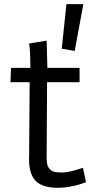

<svg xmlns="http://www.w3.org/2000/svg" viewBox="-20 -890 457 920"><path d="M298.3 -870.1H379.4L337.9 -646L275.9 -656.7ZM392.1 -17.1Q322.3 9.8 253.4 9.8Q185.5 8.8 154.3 -20Q119.1 -52.2 119.1 -127Q119.1 -131.8 119.1 -136.7Q119.1 -141.6 119.6 -147L122.1 -496.1H30.3L32.7 -564.9H125.5Q125.5 -646.5 119.6 -681.6L203.6 -695.3L207 -564.9H361.3V-496.1H205.6L203.6 -152.3Q201.7 -103 212.4 -87.4Q223.1 -71.8 236.6 -67.6Q250 -63.5 280 -63.5Q310.1 -63.5 377.4 -85.9Z"/></svg>

Font: Duru Sans
Style: Regular
Weight: 400
Designer: Onur Yazõcõgil
Foundry: Onur Yazõcõgil
Version: Version 1.001